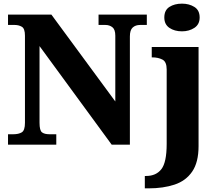

<svg xmlns="http://www.w3.org/2000/svg" viewBox="-20 -794 1202 1054"><path d="M24 0V-57H53Q82 -57 99.5 -67.5Q117 -78 117 -120V-598Q117 -637 100 -647Q83 -657 61 -657H24V-714H262L613 -237V-598Q613 -632 597 -644.5Q581 -657 559 -657H521V-714H786V-657H749Q724 -657 708.5 -643Q693 -629 693 -594V0H593L197 -541V-120Q197 -78 210.5 -67.5Q224 -57 252 -57H289V0ZM979 -622Q938 -622 910 -641Q882 -660 882 -698Q882 -738 910 -756Q938 -774 979 -774Q1018 -774 1047 -756Q1076 -738 1076 -698Q1076 -660 1047 -641Q1018 -622 979 -622ZM775 240V172H782Q837 172 866 134.5Q895 97 895 -4V-413Q895 -455 871.5 -467Q848 -479 817 -479H813V-536H1070V8Q1070 97 1035 148Q1000 199 938 219.5Q876 240 796 240Z"/></svg>

Font: Noto Serif ExtraBold
Style: Regular
Weight: 800
Designer: Monotype Design Team
Foundry: Monotype Imaging Inc.
Version: Version 2.014